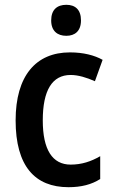

<svg xmlns="http://www.w3.org/2000/svg" viewBox="-20 -769 474 799"><path d="M256 -749C218 -749 193 -729 193 -684C193 -640 219 -620 256 -620C292 -620 317 -640 317 -684C317 -729 293 -749 256 -749ZM265 10C318 10 361 -1 397 -24V-119C359 -97 320 -84 274 -84C198 -84 158 -146 158 -268C158 -393 197 -457 274 -457C306 -457 341 -446 375 -431L407 -520C373 -539 327 -551 271 -551C129 -551 45 -453 45 -268C45 -78 125 10 265 10Z"/></svg>

Font: Noto Sans UI SemiCondensed Medium
Style: Regular
Weight: 500
Width: 4
Designer: Monotype Design Team
Foundry: Monotype Imaging Inc.
Version: Version 1.901